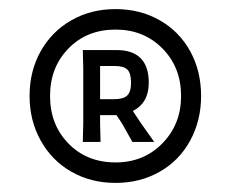

<svg xmlns="http://www.w3.org/2000/svg" viewBox="-20 -944 507 422"><path d="M422 -733Q422 -679 398 -635Q374 -591 331 -566.5Q288 -542 234 -542Q180 -542 137 -566.5Q94 -591 69.5 -635Q45 -679 45 -733Q45 -788 69.5 -831.5Q94 -875 137 -899.5Q180 -924 234 -924Q288 -924 331 -899.5Q374 -875 398 -831.5Q422 -788 422 -733ZM378 -733Q378 -796 337 -837.5Q296 -879 234 -879Q171 -879 130.5 -837.5Q90 -796 90 -733Q90 -670 130.5 -628.5Q171 -587 234 -587Q296 -587 337 -629Q378 -671 378 -733ZM290 -673 319 -632H271L248 -673L236 -691H235H200V-673L201 -632H162L163 -673V-794L162 -834H236Q307 -834 307 -762Q307 -718 272 -700ZM200 -726H231Q251 -726 259.5 -734Q268 -742 268 -762Q268 -783 260 -791Q252 -799 232 -799H200Z"/></svg>

Font: Farro Light
Style: Regular
Weight: 300
Designer: Aceler Chua
Foundry: Grayscale Limited
Version: Version 1.101